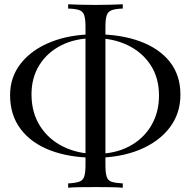

<svg xmlns="http://www.w3.org/2000/svg" viewBox="-20 -802 889 896"><path d="M425 -642Q544 -642 633.5 -609Q723 -576 772.5 -513.5Q822 -451 822 -360Q822 -272 771.5 -206Q721 -140 631 -103Q541 -66 424 -66Q305 -66 215.5 -100Q126 -134 76.5 -199.5Q27 -265 27 -358Q27 -443 78 -507Q129 -571 218.5 -606.5Q308 -642 425 -642ZM421 -624Q332 -624 266 -590.5Q200 -557 163.5 -498Q127 -439 127 -362Q127 -277 166.5 -214.5Q206 -152 274.5 -118Q343 -84 428 -84Q517 -84 583 -119Q649 -154 685.5 -215.5Q722 -277 722 -356Q722 -439 682.5 -499Q643 -559 575 -591.5Q507 -624 421 -624ZM553 -782V-762Q519 -761 501.5 -754.5Q484 -748 478 -730.5Q472 -713 472 -676V-32Q472 5 478 23Q484 41 501.5 46.5Q519 52 553 54V74Q530 72 495.5 71.5Q461 71 426 71Q387 71 353 71.5Q319 72 298 74V54Q332 52 349.5 46Q367 40 373 22Q379 4 379 -32V-676Q379 -713 373 -731Q367 -749 349.5 -755Q332 -761 298 -762V-782Q319 -781 353 -780Q387 -779 426 -779Q461 -779 495.5 -780Q530 -781 553 -782Z"/></svg>

Font: Playfair Display
Style: Regular
Weight: 400
Designer: Claus Eggers Sørensen
Foundry: Claus Eggers Sørensen
Version: Version 1.203